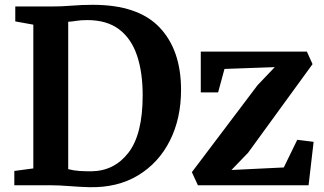

<svg xmlns="http://www.w3.org/2000/svg" viewBox="-20 -770 1346 798"><path d="M118.5 -70V-667.5L43.5 -681V-743H190Q237.5 -743 278.5 -746.5Q319.5 -750 366 -750Q554 -750 643.2 -656Q732.5 -562 732.5 -396.5Q732.5 -277.5 686 -185.2Q639.5 -93 554 -41.2Q468.5 10.5 351.5 8Q313 7 268.8 3.5Q224.5 0 191.5 0H39.5V-59.5ZM263.5 -67Q286 -61 309.8 -59.5Q333.5 -58 359 -58Q455 -59 514 -135.5Q573 -212 573 -374Q573 -470 549.2 -540Q525.5 -610 474.8 -648.2Q424 -686.5 343 -686.5Q315.5 -686.5 295.8 -683.2Q276 -680 263.5 -679.5ZM1122 -491 913 -483.5 886.5 -386H814.5V-555.5H1255.5L1279 -503.5L1011 -135L942 -63.5L1159.5 -74L1215.5 -189L1283.5 -180.5L1262.5 0H802.5L777.5 -54.5L1050.5 -416Z"/></svg>

Font: Merriweather
Style: Bold
Weight: 700
Designer: Eben Sorkin
Foundry: Eben Sorkin
Version: Version 2.100; ttfautohint (v1.7.19-72a1) -l 8 -r 50 -G 200 